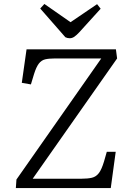

<svg xmlns="http://www.w3.org/2000/svg" viewBox="-20 -949 645 969"><path d="M571 -654 145 -47H391Q423 -47 444 -52Q465 -57 479 -75.5Q493 -94 505 -134L519 -183H564L539 0H60L63 -43L491 -654H257Q227 -654 208 -649.5Q189 -645 176 -628Q163 -611 152 -576L136 -523L90 -531L114 -700H565ZM183 -906 204 -929 336 -837 470 -928 488 -905 380 -786Q366 -771 355 -763.5Q344 -756 332 -756Q320 -756 310 -761Z"/></svg>

Font: Literata 12pt Light
Style: Italic
Weight: 300
Italic angle: -2°
Designer: Latin by Veronika Burian and Jose Scaglione. Greek by Irene Vlachou. Cyrillic by Vera Evstafieva
Foundry: TypeTogether
Version: Version 3.002